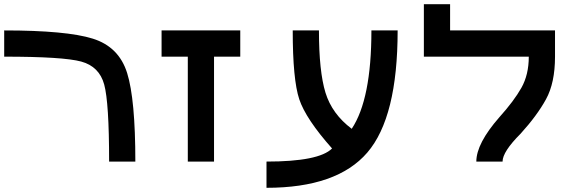

<svg xmlns="http://www.w3.org/2000/svg" viewBox="-20 -770 2790 915"><path d="M0 -625Q296.9 -625 421.9 -585.9Q546.9 -546.9 585.9 -421.9Q625 -296.9 625 0H500Q500 -281.2 476.6 -367.2Q453.1 -453.1 367.2 -476.6Q281.2 -500 0 -500Z M1125 -625V-500H1000V0H875V-500H750V-625Z M1875 -625Q1875 -210.9 1730.5 -43Q1585.9 125 1250 125V0Q1500 0 1562.5 -62.5Q1437.5 -203.1 1406.2 -296.9Q1375 -390.6 1375 -625H1500Q1500 -429.7 1531.2 -328.1Q1562.5 -226.6 1656.2 -156.2Q1750 -296.9 1750 -625Z M2125 -750V-625H2625V-500Q2625 -375 2582 -296.9Q2539.1 -218.8 2460.9 -132.8Q2375 -46.9 2375 0H2250Q2250 -85.9 2359.4 -210.9Q2429.7 -289.1 2464.8 -351.6Q2500 -414.1 2500 -500H2000V-625V-750Z"/></svg>

Font: CraftyPE
Style: Regular
Weight: 400
Designer: Erek Butcher
Foundry: Haunted Coop
Version: Version 0.018;April 4, 2024;FontCreator 15.0.0.2962 64-bit